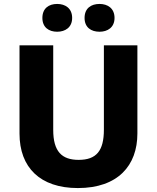

<svg xmlns="http://www.w3.org/2000/svg" viewBox="-20 -995 796 974"><path d="M195 -904C195 -856 228 -834 270 -834C311 -834 346 -856 346 -904C346 -953 311 -975 270 -975C228 -975 195 -953 195 -904ZM409 -904C409 -856 442 -834 485 -834C526 -834 561 -856 561 -904C561 -953 526 -975 485 -975C442 -975 409 -953 409 -904ZM677 -318V-765H507V-337C507 -230 469 -184 379 -184C294 -184 250 -226 250 -336V-765H79V-317C79 -146 183 -41 375 -41C578 -41 677 -155 677 -318Z"/></svg>

Font: Noto Sans Tamil UI ExtraBold
Style: Regular
Weight: 800
Designer: Jelle Bosma - Monotype Design Team
Foundry: Monotype Imaging Inc.
Version: Version 2.004